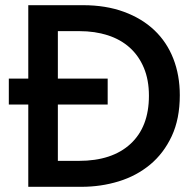

<svg xmlns="http://www.w3.org/2000/svg" viewBox="-20 -720 755 740"><path d="M14 -417H89V-700H300Q388 -700 457.5 -674.5Q527 -649 575 -603.5Q623 -558 648 -494Q673 -430 673 -353Q673 -262 642 -195.5Q611 -129 558.5 -85.5Q506 -42 437.5 -21Q369 0 294 0H89V-317H14ZM284 -100Q412 -100 483 -165.5Q554 -231 554 -351Q554 -412 534.5 -458.5Q515 -505 480 -536.5Q445 -568 395.5 -584Q346 -600 286 -600H203V-417H395V-317H203V-100Z"/></svg>

Font: Tilda Sans Semibold
Style: Regular
Weight: 600
Designer: ParaType Ltd
Foundry: ParaType Ltd
Version: Version 1.009